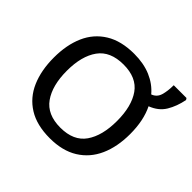

<svg xmlns="http://www.w3.org/2000/svg" viewBox="-180 -965 1181 1181"><g transform="rotate(45 410.0 -375.0)"><path d="M725 -358Q725 -247 688 -164.5Q651 -82 577 -36Q503 10 393 10Q280 10 206 -36Q132 -82 96 -165Q60 -248 60 -359Q60 -469 96 -551Q132 -633 206.5 -679Q281 -725 394 -725Q477 -725 540 -698Q603 -671 644 -622Q680 -635 691 -672Q702 -709 702 -760H813L820 -749Q807 -683 777 -633Q747 -583 684 -559Q725 -476 725 -358ZM174 -358Q174 -230 226.5 -156Q279 -82 393 -82Q508 -82 559.5 -156Q611 -230 611 -358Q611 -486 559.5 -559Q508 -632 394 -632Q279 -632 226.5 -559Q174 -486 174 -358Z"/></g></svg>

Font: Noto Sans Medium
Style: Regular
Weight: 500
Designer: Monotype Design Team
Foundry: Monotype Imaging Inc.
Version: Version 2.007